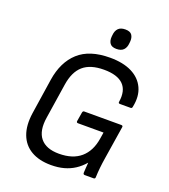

<svg xmlns="http://www.w3.org/2000/svg" viewBox="-153 -954 947 1076"><g transform="rotate(20 320.5 -416.5)"><path d="M276 12Q205 12 157 -16Q109 -44 89 -97.5Q69 -151 80 -226L112 -437Q129 -547 195 -607Q261 -667 383 -667Q461 -667 513 -641Q565 -615 587.5 -566.5Q610 -518 596 -452Q595 -442 586 -442H523Q512 -442 514 -452Q525 -521 489.5 -556.5Q454 -592 374 -592Q293 -592 250 -554.5Q207 -517 195 -438L163 -230Q150 -148 184.5 -105.5Q219 -63 296 -63Q378 -63 425.5 -104Q473 -145 485 -222L491 -260H339Q329 -260 330 -270L339 -324Q341 -334 349 -334H570Q575 -334 577.5 -331.5Q580 -329 579 -324L548 -127Q543 -96 540 -67Q537 -38 536 -10Q536 0 526 0H474Q464 0 464 -10Q464 -21 465.5 -38Q467 -55 468 -71H467Q444 -44 415.5 -25.5Q387 -7 352.5 2.5Q318 12 276 12ZM398 -725Q370 -725 359 -740.5Q348 -756 350 -780L351 -790Q353 -816 367 -830.5Q381 -845 409 -845Q438 -845 448.5 -829.5Q459 -814 457 -790L456 -780Q454 -754 440 -739.5Q426 -725 398 -725Z"/></g></svg>

Font: Sofia Sans Hairline
Style: Italic
Weight: 1
Italic angle: -9°
Designer: Botio Nikoltchev, Ani Petrova
Foundry: lettersoup
Version: Version 4.102